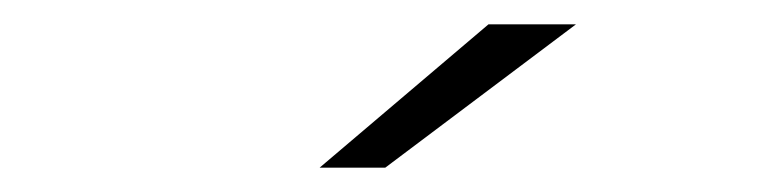

<svg xmlns="http://www.w3.org/2000/svg" viewBox="-20 -745 640 158"><path d="M243 -607 382 -725H454L297 -607Z"/></svg>

Font: Modern
Style: Regular
Weight: 300
Designer: Julieta Ulanovsky
Foundry: Julieta Ulanovsky
Version: Version 8.000